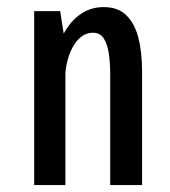

<svg xmlns="http://www.w3.org/2000/svg" viewBox="-20 -532 490 552"><path d="M78.3 0Q78.3 -109 78.3 -184Q78.3 -259 78.3 -308Q78.3 -357 78.3 -387.2Q78.3 -417.5 78.3 -436Q78.3 -454.5 78.3 -468.8Q78.3 -483 78.3 -500H153L168 -404.1V0ZM296.9 0V-317.1Q296.9 -348.3 293.1 -375.9Q289.4 -403.6 278.8 -420.7Q268.2 -437.9 247.2 -437.9Q228.7 -437.9 214.2 -426.9Q199.6 -415.9 189.4 -397.2Q179.2 -378.6 173.5 -355.4Q167.8 -332.2 167.2 -308L133.4 -312.3Q133.6 -350.3 143.4 -385.9Q153.1 -421.6 171.8 -449.9Q190.4 -478.3 217.2 -494.9Q244 -511.6 278.4 -511.6Q318.9 -511.6 343 -488.2Q367.1 -464.9 377.8 -423.7Q388.4 -382.4 388.4 -328V0Z"/></svg>

Font: League Mono Thin Condensed
Style: Regular
Weight: 100
Width: 1
Designer: Tyler Finck
Foundry: The League of Moveable Type / Tyler Finck
Version: Version 2.300;RELEASE